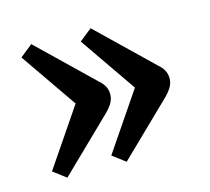

<svg xmlns="http://www.w3.org/2000/svg" viewBox="-71 -562 649 594"><g transform="rotate(-15 253.5 -265.0)"><path d="M76 -51 35 -82 160 -266 35 -447 75 -479 246 -314Q259 -303 265 -291.5Q271 -280 271 -266Q271 -254 265.5 -242.5Q260 -231 245 -215ZM266 -51 225 -82 350 -266 225 -447 265 -479 436 -314Q449 -303 455 -291.5Q461 -280 461 -266Q461 -254 455.5 -242.5Q450 -231 435 -215Z"/></g></svg>

Font: Literata 18pt Medium
Style: Regular
Weight: 500
Designer: Latin by Veronika Burian and Jose Scaglione. Greek by Irene Vlachou. Cyrillic by Vera Evstafieva.
Foundry: TypeTogether
Version: Version 3.103;gftools[0.9.29]